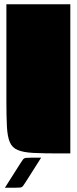

<svg xmlns="http://www.w3.org/2000/svg" viewBox="-20 -720 360 901"><path d="M310 0H255Q182 0 135.5 -2.5Q89 -5 63 -16Q37 -27 26 -53Q15 -79 12.5 -125.5Q10 -172 10 -245V-700H310ZM173 20 100 135Q92 148 87.5 153.5Q83 159 75.5 160Q68 161 52 161H3L76 46Q84 33 88.5 27.5Q93 22 100.5 21Q108 20 124 20Z"/></svg>

Font: Badeen Display
Style: Regular
Weight: 400
Version: Version 1.000; ttfautohint (v1.8.4.7-5d5b)